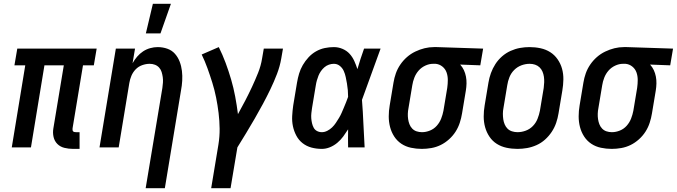

<svg xmlns="http://www.w3.org/2000/svg" viewBox="-20 -776 3564 1011"><path d="M399 8H365Q341 8 319 2.5Q297 -3 282 -18Q267 -33 262 -55Q257 -77 261 -100L316 -432H214L143 0H42L113 -432H56L71 -520H489L474 -432H417L362 -100Q362 -96 362 -92Q362 -88 364.5 -85Q367 -82 371 -81Q375 -80 380 -80H399Z M747 215 835 -313Q837 -327 838 -341.5Q839 -356 837 -370Q835 -384 831 -397Q827 -410 818 -420Q809 -430 796 -435Q783 -440 768 -440Q749 -440 729 -433Q709 -426 694.5 -411Q680 -396 672 -377Q664 -358 661 -339L605 0H504L590 -520H691L678 -443Q688 -461 702 -477.5Q716 -494 733.5 -505.5Q751 -517 771 -522.5Q791 -528 810 -528Q837 -528 861 -519.5Q885 -511 901 -493Q917 -475 926 -451.5Q935 -428 938 -402.5Q941 -377 939.5 -351Q938 -325 933 -299L848 215ZM748 -600 785 -756H880L825 -600Z M1092 215 1130 -14Q1137 -57 1136.5 -98.5Q1136 -140 1131 -181Q1126 -222 1118 -262Q1110 -302 1098 -340.5Q1086 -379 1072.5 -416.5Q1059 -454 1042 -489L1132 -528Q1152 -488 1168 -445Q1184 -402 1197 -357.5Q1210 -313 1218.5 -267.5Q1227 -222 1233 -175Q1253 -211 1271.5 -246.5Q1290 -282 1307 -318.5Q1324 -355 1339 -392.5Q1354 -430 1360 -468L1369 -520H1470L1461 -468Q1454 -427 1438.5 -386.5Q1423 -346 1404 -306.5Q1385 -267 1364 -228Q1343 -189 1321 -151Q1299 -113 1276 -75Q1253 -37 1230 0L1194 215Z M1675 8Q1646 8 1620 1Q1594 -6 1573.5 -22Q1553 -38 1540.5 -61.5Q1528 -85 1522.5 -111Q1517 -137 1518.5 -165Q1520 -193 1524 -221L1544 -341Q1548 -365 1555 -388.5Q1562 -412 1574.5 -433.5Q1587 -455 1604.5 -474Q1622 -493 1644 -505.5Q1666 -518 1690 -523Q1714 -528 1738 -528Q1762 -528 1784 -518.5Q1806 -509 1821 -492.5Q1836 -476 1845.5 -455Q1855 -434 1862 -412Q1870 -439 1878.5 -466Q1887 -493 1897 -520H1984Q1959 -453 1935 -385Q1911 -317 1886 -250Q1891 -188 1893.5 -125.5Q1896 -63 1900 0H1813Q1813 -24 1812.5 -47.5Q1812 -71 1813 -95Q1801 -76 1787.5 -57.5Q1774 -39 1756 -24Q1738 -9 1717 -0.5Q1696 8 1675 8ZM1675 -80Q1689 -80 1703 -87Q1717 -94 1728.5 -105Q1740 -116 1748.5 -129Q1757 -142 1765 -155Q1773 -168 1779 -182Q1785 -196 1791 -210Q1797 -224 1802.5 -238Q1808 -252 1813 -266Q1813 -284 1811.5 -301.5Q1810 -319 1807 -336Q1804 -353 1800.5 -370Q1797 -387 1790 -402.5Q1783 -418 1769.5 -429Q1756 -440 1738 -440Q1725 -440 1712 -435.5Q1699 -431 1688.5 -422Q1678 -413 1670 -401.5Q1662 -390 1657 -377.5Q1652 -365 1648.5 -352.5Q1645 -340 1643 -327L1623 -207Q1621 -194 1619.5 -180Q1618 -166 1619 -153Q1620 -140 1623 -127Q1626 -114 1632 -103Q1638 -92 1649.5 -86Q1661 -80 1675 -80Z M2201 8Q2172 8 2144 2Q2116 -4 2093.5 -19Q2071 -34 2056 -57Q2041 -80 2034 -107Q2027 -134 2027 -163Q2027 -192 2032 -221L2052 -341Q2056 -366 2064.5 -390Q2073 -414 2088 -436Q2103 -458 2123 -475.5Q2143 -493 2167 -504.5Q2191 -516 2215.5 -522Q2240 -528 2265 -528H2281L2524 -520L2509 -432L2403 -436Q2415 -423 2422.5 -407Q2430 -391 2433.5 -373Q2437 -355 2436.5 -336Q2436 -317 2433 -299L2413 -179Q2409 -154 2401 -129.5Q2393 -105 2379 -83Q2365 -61 2344.5 -42.5Q2324 -24 2300.5 -12.5Q2277 -1 2251.5 3.5Q2226 8 2201 8ZM2202 -80Q2223 -80 2244 -88.5Q2265 -97 2280 -114Q2295 -131 2303 -151.5Q2311 -172 2315 -193L2335 -313Q2338 -334 2338 -355Q2338 -376 2331.5 -394.5Q2325 -413 2309.5 -425.5Q2294 -438 2274 -440H2260Q2240 -440 2219.5 -430.5Q2199 -421 2184.5 -404.5Q2170 -388 2162 -367.5Q2154 -347 2151 -327L2131 -207Q2128 -192 2127.5 -177.5Q2127 -163 2129 -149Q2131 -135 2136 -122Q2141 -109 2150.5 -99Q2160 -89 2173.5 -84.5Q2187 -80 2202 -80Z M2705 8Q2675 8 2647 2Q2619 -4 2596 -18.5Q2573 -33 2557.5 -56Q2542 -79 2534.5 -106Q2527 -133 2527 -162.5Q2527 -192 2532 -221L2552 -341Q2556 -366 2565 -391Q2574 -416 2588.5 -438.5Q2603 -461 2623.5 -479Q2644 -497 2668.5 -508Q2693 -519 2718 -523.5Q2743 -528 2768 -528Q2798 -528 2826 -522Q2854 -516 2877 -501.5Q2900 -487 2916 -464Q2932 -441 2939.5 -414Q2947 -387 2946.5 -357.5Q2946 -328 2941 -299L2921 -179Q2917 -154 2908.5 -129Q2900 -104 2885 -81.5Q2870 -59 2850 -41Q2830 -23 2805.5 -12Q2781 -1 2755.5 3.5Q2730 8 2705 8ZM2705 -80Q2727 -80 2748.5 -88Q2770 -96 2786 -112.5Q2802 -129 2810.5 -150.5Q2819 -172 2823 -193L2843 -313Q2845 -328 2845.5 -343Q2846 -358 2844 -372Q2842 -386 2836.5 -399Q2831 -412 2821 -421.5Q2811 -431 2797.5 -435.5Q2784 -440 2769 -440Q2747 -440 2725.5 -432Q2704 -424 2687.5 -407.5Q2671 -391 2662.5 -369.5Q2654 -348 2651 -327L2631 -207Q2628 -192 2628 -177Q2628 -162 2630 -148Q2632 -134 2637.5 -121Q2643 -108 2652.5 -98.5Q2662 -89 2676 -84.5Q2690 -80 2705 -80Z M3201 8Q3172 8 3144 2Q3116 -4 3093.5 -19Q3071 -34 3056 -57Q3041 -80 3034 -107Q3027 -134 3027 -163Q3027 -192 3032 -221L3052 -341Q3056 -366 3064.5 -390Q3073 -414 3088 -436Q3103 -458 3123 -475.5Q3143 -493 3167 -504.5Q3191 -516 3215.5 -522Q3240 -528 3265 -528H3281L3524 -520L3509 -432L3403 -436Q3415 -423 3422.5 -407Q3430 -391 3433.5 -373Q3437 -355 3436.5 -336Q3436 -317 3433 -299L3413 -179Q3409 -154 3401 -129.5Q3393 -105 3379 -83Q3365 -61 3344.5 -42.5Q3324 -24 3300.5 -12.5Q3277 -1 3251.5 3.5Q3226 8 3201 8ZM3202 -80Q3223 -80 3244 -88.5Q3265 -97 3280 -114Q3295 -131 3303 -151.5Q3311 -172 3315 -193L3335 -313Q3338 -334 3338 -355Q3338 -376 3331.5 -394.5Q3325 -413 3309.5 -425.5Q3294 -438 3274 -440H3260Q3240 -440 3219.5 -430.5Q3199 -421 3184.5 -404.5Q3170 -388 3162 -367.5Q3154 -347 3151 -327L3131 -207Q3128 -192 3127.5 -177.5Q3127 -163 3129 -149Q3131 -135 3136 -122Q3141 -109 3150.5 -99Q3160 -89 3173.5 -84.5Q3187 -80 3202 -80Z"/></svg>

Font: Iosevka Term Curly SmBd Obl
Style: Regular
Weight: 600
Italic angle: -9°
Designer: Belleve Invis
Foundry: Belleve Invis
Version: Version 32.3.0